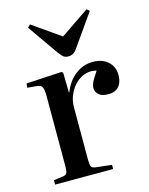

<svg xmlns="http://www.w3.org/2000/svg" viewBox="-117 -855 723 930"><g transform="rotate(-15 244.5 -390.5)"><path d="M42 0V-22L88 -28Q104 -30 108.5 -39.5Q113 -49 113 -75V-423Q113 -457 107 -469.5Q101 -482 79 -484L33 -488L35 -509L213 -519L220 -513L222 -414H224Q246 -469 285.5 -498Q325 -527 370 -527Q419 -527 447.5 -501Q476 -475 476 -434Q476 -411 468.5 -393.5Q461 -376 445.5 -366Q430 -356 405 -356Q373 -356 357.5 -370Q342 -384 342 -403Q342 -413 346 -424Q350 -435 358 -448.5Q366 -462 379 -481Q354 -489 327 -482Q300 -475 278 -455Q256 -435 241.5 -404.5Q227 -374 227 -336V-74Q227 -50 231.5 -41Q236 -32 253 -30L333 -21V0ZM265 -583Q257 -583 249.5 -585.5Q242 -588 235 -595.5Q228 -603 219 -615L112 -768L125 -781L265 -683L409 -781L422 -769L310 -610Q300 -595 289 -589Q278 -583 265 -583Z"/></g></svg>

Font: Literata 60pt Medium
Style: Regular
Weight: 500
Designer: Latin by Veronika Burian and Jose Scaglione. Greek by Irene Vlachou. Cyrillic by Vera Evstafieva.
Foundry: TypeTogether
Version: Version 3.103;gftools[0.9.29]